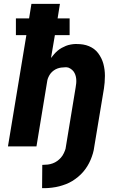

<svg xmlns="http://www.w3.org/2000/svg" viewBox="-20 -755 640 990"><path d="M197 215 198 95H202Q214 95 226.5 93.5Q239 92 251.5 87.5Q264 83 274.5 75.5Q285 68 294 58Q303 48 309.5 34Q316 20 318 12L370 -304Q372 -315 373 -326Q374 -337 373 -348Q372 -359 368.5 -369Q365 -379 359 -387Q353 -395 342.5 -401.5Q332 -408 324 -408H315Q305 -408 295 -406.5Q285 -405 275.5 -401.5Q266 -398 257 -391.5Q248 -385 241.5 -377Q235 -369 230 -358Q225 -347 224 -340L168 0H21L116 -574H62V-660H130L142 -735H289L277 -660H339V-574H263L243 -456Q251 -466 259 -475.5Q267 -485 277 -493.5Q287 -502 298 -508Q309 -514 320 -518.5Q331 -523 345 -525.5Q359 -528 367 -528H376Q393 -528 408.5 -525.5Q424 -523 438.5 -517Q453 -511 465 -502Q477 -493 486 -481Q495 -469 502 -455Q509 -441 513 -426Q517 -411 519 -395.5Q521 -380 521 -364Q521 -348 519.5 -329Q518 -310 516 -299L466 2Q464 19 459 36Q454 53 447 69.5Q440 86 430.5 101.5Q421 117 409 131Q397 145 382.5 157Q368 169 352.5 178.5Q337 188 320 194.5Q303 201 286 205.5Q269 210 248.5 212.5Q228 215 217 215Z"/></svg>

Font: Iosevka Aile Heavy
Style: Italic
Weight: 900
Italic angle: -9°
Designer: Belleve Invis
Foundry: Belleve Invis
Version: Version 31.1.0; ttfautohint (v1.8.4)